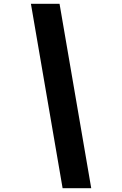

<svg xmlns="http://www.w3.org/2000/svg" viewBox="-20 -843 640 1006"><path d="M458 143H308L142 -823H292Z"/></svg>

Font: Iosevka Heavy Extended
Style: Italic
Weight: 900
Width: 7
Italic angle: -9°
Monospace: yes
Designer: Belleve Invis
Foundry: Belleve Invis
Version: Version 32.5.0; ttfautohint (v1.8.4)